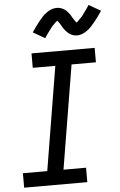

<svg xmlns="http://www.w3.org/2000/svg" viewBox="-63 -1017 661 1060"><g transform="rotate(-5 267.5 -487.0)"><path d="M27 0V-80H162L257 -655H132V-735H482V-655H347L252 -80H377V0ZM215 -812 149 -850Q161 -867 171.5 -882Q182 -897 192 -909Q202 -921 211 -931Q220 -941 233 -951Q246 -961 261 -967Q276 -973 291 -973Q297 -973 302.5 -972.5Q308 -972 313 -970.5Q318 -969 323 -966.5Q328 -964 332.5 -961.5Q337 -959 340.5 -956Q344 -953 347.5 -949.5Q351 -946 354.5 -941.5Q358 -937 361.5 -933Q365 -929 367 -924.5Q369 -920 371.5 -916.5Q374 -913 377 -907.5Q380 -902 383.5 -897.5Q387 -893 389 -890Q391 -887 394 -883Q398 -885 400 -887Q402 -889 405.5 -892.5Q409 -896 411.5 -898.5Q414 -901 416 -903Q418 -905 420.5 -907.5Q423 -910 425.5 -912.5Q428 -915 430 -918Q432 -921 434.5 -924.5Q437 -928 439.5 -931.5Q442 -935 445 -939Q448 -943 451 -947Q454 -951 457 -955.5Q460 -960 463 -964.5Q466 -969 469 -974L535 -936Q523 -918 512.5 -903.5Q502 -889 492 -877Q482 -865 473 -855Q464 -845 451 -835Q438 -825 423 -818.5Q408 -812 393 -812Q386 -812 379.5 -813Q373 -814 367.5 -816Q362 -818 356.5 -821Q351 -824 346.5 -827.5Q342 -831 337.5 -835.5Q333 -840 329 -844.5Q325 -849 321.5 -854Q318 -859 315 -864Q312 -869 309 -874Q306 -879 302.5 -885Q299 -891 296 -894.5Q293 -898 289 -902Q286 -900 283.5 -898Q281 -896 277.5 -892.5Q274 -889 272 -887Q270 -885 268 -882.5Q266 -880 263.5 -878Q261 -876 258.5 -873Q256 -870 254 -867Q252 -864 249.5 -861Q247 -858 244.5 -854.5Q242 -851 239 -847Q236 -843 233 -839Q230 -835 227 -830.5Q224 -826 221 -821.5Q218 -817 215 -812Z"/></g></svg>

Font: Iosevka Curly Slab Medium
Style: Italic
Weight: 500
Italic angle: -9°
Monospace: yes
Designer: Belleve Invis
Foundry: Belleve Invis
Version: Version 22.1.2; ttfautohint (v1.8.4)